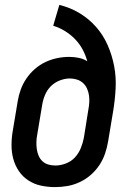

<svg xmlns="http://www.w3.org/2000/svg" viewBox="-20 -755 540 783"><path d="M205 8Q175 8 147 2Q119 -4 96 -19Q73 -34 57.5 -56.5Q42 -79 34.5 -106Q27 -133 27 -162.5Q27 -192 32 -221L52 -341Q56 -366 64.5 -389.5Q73 -413 87.5 -434.5Q102 -456 122 -473.5Q142 -491 165.5 -502Q189 -513 213.5 -518Q238 -523 262 -523Q282 -523 301.5 -519Q321 -515 336 -505Q329 -531 316.5 -554Q304 -577 286 -595.5Q268 -614 245.5 -628Q223 -642 197 -650L222 -735Q267 -724 305 -701Q343 -678 372 -645Q401 -612 419 -571Q437 -530 445.5 -485.5Q454 -441 451.5 -393.5Q449 -346 441 -299L421 -179Q417 -154 408.5 -129Q400 -104 385.5 -82Q371 -60 350.5 -42Q330 -24 305.5 -12.5Q281 -1 255.5 3.5Q230 8 205 8ZM206 -80Q227 -80 249 -88.5Q271 -97 286 -113.5Q301 -130 309.5 -151Q318 -172 322 -193L340 -306Q343 -321 344 -336Q345 -351 343 -365.5Q341 -380 335 -393.5Q329 -407 318.5 -416.5Q308 -426 294 -430.5Q280 -435 265 -435Q245 -435 224 -427Q203 -419 187.5 -403.5Q172 -388 163.5 -367.5Q155 -347 152 -327L132 -207Q129 -192 128.5 -177Q128 -162 130 -147.5Q132 -133 137.5 -120Q143 -107 153 -97.5Q163 -88 177 -84Q191 -80 206 -80Z"/></svg>

Font: Iosevka Curly Semibold
Style: Italic
Weight: 600
Italic angle: -9°
Monospace: yes
Designer: Belleve Invis
Foundry: Belleve Invis
Version: Version 22.1.2; ttfautohint (v1.8.4)